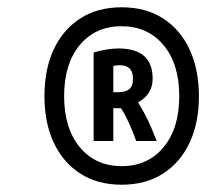

<svg xmlns="http://www.w3.org/2000/svg" viewBox="-20 -793 566 527"><path d="M314 -286Q248 -286 200.5 -316.5Q153 -347 127.5 -401.5Q102 -456 102 -529Q102 -603 127.5 -657.5Q153 -712 200.5 -742.5Q248 -773 314 -773Q380 -773 427.5 -742.5Q475 -712 500.5 -657Q526 -602 526 -529Q526 -456 500.5 -401.5Q475 -347 427.5 -316.5Q380 -286 314 -286ZM314 -337Q386 -337 429 -389Q472 -441 472 -529Q472 -618 428.5 -669.5Q385 -721 314 -721Q242 -721 199 -669.5Q156 -618 156 -529Q156 -441 199 -389Q242 -337 314 -337ZM237 -406V-649Q275 -660 305 -660Q399 -660 399 -577Q399 -534 359 -512Q375 -486 386 -463Q397 -440 410 -406H354Q332 -466 312 -496H291V-406ZM291 -540H305Q324 -540 334.5 -548Q345 -556 345 -577Q345 -614 309 -614Q305 -614 300.5 -613.5Q296 -613 291 -612Z"/></svg>

Font: Ubuntu Sans Condensed
Style: Italic
Weight: 400
Width: 3
Italic angle: -13.5°
Designer: Dalton Maag Ltd
Foundry: Dalton Maag Ltd
Version: Version 1.006; ttfautohint (v1.8.4.7-5d5b)